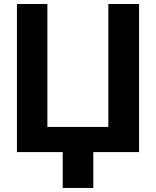

<svg xmlns="http://www.w3.org/2000/svg" viewBox="-20 -747 767 943"><path d="M63.2 0H288V176.1H438.2V0H663V-727.3H512.1V-123.6H212.7V-727.3H63.2Z"/></svg>

Font: Margiela Sans
Style: Bold
Weight: 700
Designer: Stefan Endress, Andreas Faust
Version: Version 1.100;FEAKit 1.0